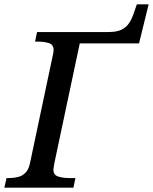

<svg xmlns="http://www.w3.org/2000/svg" viewBox="-41 -861 702 881"><path d="M-21 0 -11 -44H1Q23 -44 42.5 -49Q62 -54 76.5 -69Q91 -84 97 -114L200 -601Q202 -609 203.5 -617.5Q205 -626 205 -631Q205 -656 184 -663Q163 -670 133 -670H120L129 -714H456Q495 -714 517 -725Q539 -736 552 -756Q565 -776 574 -804L587 -841H641L597 -662H325L209 -115Q208 -107 206 -97.5Q204 -88 204 -83Q204 -58 226 -51Q248 -44 276 -44H305L296 0Z"/></svg>

Font: ET Text
Style: Italic
Weight: 470
Italic angle: -12°
Designer: Monotype Design Team
Foundry: Monotype Imaging Inc.
Version: Version 2.009